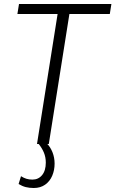

<svg xmlns="http://www.w3.org/2000/svg" viewBox="-20 -720 577 960"><path d="M73 200 85 161Q99 170 112.5 174Q126 178 142 178Q172 178 190.5 155.5Q209 133 209 93Q209 66 199.5 43Q190 20 172 -2L214 -3Q232 15 242.5 41.5Q253 68 253 98Q253 131 241 159Q229 187 205.5 203.5Q182 220 149 220Q127 220 109 215.5Q91 211 73 200ZM529 -650H327L224 0H165L268 -650H67L75 -700H537Z"/></svg>

Font: Georama ExtraCondensed Thin Light
Style: Italic
Weight: 300
Italic angle: -9°
Version: Version 1.001